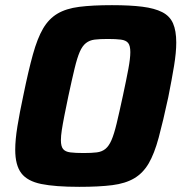

<svg xmlns="http://www.w3.org/2000/svg" viewBox="-20 -716 703 744"><path d="M287 8Q194 8 140 -3Q86 -14 62.5 -45Q39 -76 39 -136Q39 -174 47.5 -226.5Q56 -279 71 -349Q90 -442 107.5 -505Q125 -568 147 -605.5Q169 -643 202.5 -663Q236 -683 287 -689.5Q338 -696 414 -696Q484 -696 531.5 -690Q579 -684 608.5 -669Q638 -654 650.5 -625.5Q663 -597 663 -551Q663 -513 654.5 -461Q646 -409 632 -339Q612 -246 595 -183Q578 -120 556 -82.5Q534 -45 500 -25Q466 -5 415 1.5Q364 8 287 8ZM304 -123Q335 -123 355 -125.5Q375 -128 388.5 -139Q402 -150 412 -173Q422 -196 432 -237.5Q442 -279 456 -344Q470 -409 477.5 -449.5Q485 -490 485 -514Q485 -539 476.5 -549.5Q468 -560 448.5 -562.5Q429 -565 398 -565Q366 -565 346.5 -562.5Q327 -560 313 -549Q299 -538 289 -515Q279 -492 269 -450.5Q259 -409 245 -344Q236 -301 229.5 -268Q223 -235 219.5 -212Q216 -189 216 -173Q216 -149 224.5 -138.5Q233 -128 252.5 -125.5Q272 -123 304 -123Z"/></svg>

Font: Saira Thin
Style: Bold Italic
Weight: 700
Italic angle: -12°
Version: Version 1.101